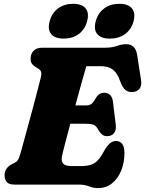

<svg xmlns="http://www.w3.org/2000/svg" viewBox="-20 -944 743 982"><path d="M382 0H54.5Q24 0 13.8 -13.8Q3.5 -27.5 3.5 -48Q3.5 -68 14.2 -82.2Q25 -96.5 39.5 -103.5L55 -111.5Q66 -117 71.8 -126.2Q77.5 -135.5 84 -157Q89.5 -177.5 99.8 -214.2Q110 -251 122.2 -296Q134.5 -341 147 -387.5Q159.5 -434 170.2 -475.2Q181 -516.5 188 -545Q193.5 -566.5 190.2 -576.2Q187 -586 178 -591.5L164 -600Q152.5 -606.5 144.5 -616.2Q136.5 -626 136.5 -643Q136.5 -668 151.5 -684Q166.5 -700 196 -700H518Q553.5 -700 577.8 -709Q602 -718 626 -718Q673 -718 681.5 -663L701.5 -534Q705.5 -508 695.2 -492.5Q685 -477 664.5 -474Q641 -470 623.8 -482Q606.5 -494 593 -532.5Q580.5 -569.5 557.5 -587.5Q534.5 -605.5 496.5 -605.5H421.5Q413.5 -578.5 398 -523.5Q382.5 -468.5 365.5 -405H422Q436 -405 446.2 -411.5Q456.5 -418 469.5 -441Q478.5 -457 489 -463.2Q499.5 -469.5 512.5 -469.5Q532.5 -469.5 543.8 -457.5Q555 -445.5 557.5 -425L572 -307Q575.5 -276.5 562.5 -262Q549.5 -247.5 528 -247.5Q511.5 -247.5 501 -256.8Q490.5 -266 483.5 -278.5Q473 -300 458.8 -305.5Q444.5 -311 418 -311H339.5Q324.5 -254 312.5 -208.2Q300.5 -162.5 296.5 -143Q292.5 -120.5 303 -107.5Q313.5 -94.5 348 -94.5H389.5Q421.5 -94.5 442.2 -100.5Q463 -106.5 478.8 -122.8Q494.5 -139 511.5 -170Q540 -223 572.5 -223Q616.5 -223 616.5 -161Q616.5 -112.5 600 -71.8Q583.5 -31 553.2 -6.5Q523 18 481.5 18Q457 18 434.8 9Q412.5 0 382 0ZM306 -746.5Q261.5 -746.5 242 -769.5Q222.5 -792.5 234 -835Q245 -877.5 277 -901Q309 -924.5 354 -924.5Q399 -924.5 418 -901Q437 -877.5 425.5 -835Q414.5 -793.5 382.8 -770Q351 -746.5 306 -746.5ZM542 -746.5Q497.5 -746.5 477.8 -769.5Q458 -792.5 469.5 -835Q481 -877.5 513 -901Q545 -924.5 589.5 -924.5Q636 -924.5 655 -901Q674 -877.5 663 -835Q652 -793.5 620 -770Q588 -746.5 542 -746.5Z"/></svg>

Font: Fraunces 72pt SuperSoft Black
Style: Italic
Weight: 900
Italic angle: -16°
Version: Version 1.000;[b76b70a41]